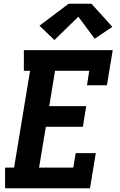

<svg xmlns="http://www.w3.org/2000/svg" viewBox="-20 -1002 640 1022"><path d="M7 0V-110H55L140 -625H107V-735H580L549 -548H443L455 -625H273L242 -437H439L421 -327H224L188 -110H370L383 -187H490L459 0ZM270 -789 190 -865 345 -982H467L578 -859L484 -796L397 -913Z"/></svg>

Font: Iosevka Curly Slab XBdEx
Style: Italic
Weight: 800
Width: 7
Italic angle: -9°
Monospace: yes
Designer: Belleve Invis
Foundry: Belleve Invis
Version: Version 11.1.0; ttfautohint (v1.8.3)